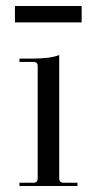

<svg xmlns="http://www.w3.org/2000/svg" viewBox="-20 -622 308 642"><path d="M30 -547V-602H253V-547ZM45 0V-11H92Q106 -11 106 -26V-401Q106 -415 92 -415H45V-426H86Q148 -426 178 -438V-26Q178 -11 193 -11H239V0Z"/></svg>

Font: Arapey Regular-Display
Style: Regular
Weight: 400
Designer: Eduardo Rodriguez Tunni
Foundry: Eduardo Rodriguez Tunni
Version: Version 4.000